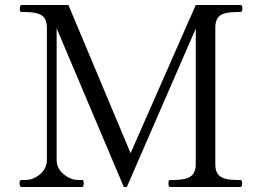

<svg xmlns="http://www.w3.org/2000/svg" viewBox="-20 -746 1053 766"><path d="M66 0Q58 0 58 -15Q58 -28 66 -28H80Q113 -28 140 -51Q167 -74 167 -108V-636Q167 -671 146.5 -684.5Q126 -698 80 -698H66Q59 -698 59 -712Q59 -726 66 -726H253L501 -135L761 -726H939Q944 -726 945.5 -722.5Q947 -719 947 -712Q947 -698 939 -698H924Q877 -698 858 -684Q839 -670 839 -636V-91Q839 -56 859 -42Q879 -28 924 -28H939Q946 -28 946 -15Q946 0 939 0H658Q652 0 652 -15Q652 -28 658 -28H675Q721 -28 741 -42.5Q761 -57 761 -91V-632L486 0H474L206 -633V-108Q206 -74 234 -51Q262 -28 292 -28H308Q314 -28 314 -15Q314 0 308 0Z"/></svg>

Font: Shippori Mincho
Style: Regular
Weight: 400
Designer: FONTDASU
Foundry: FONTDASU / Google Inc. / but / Adobe
Version: Version 3.110; ttfautohint (v1.8.3)